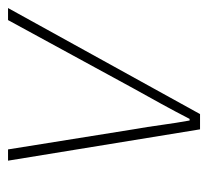

<svg xmlns="http://www.w3.org/2000/svg" viewBox="-40 -478 518 478"><g transform="rotate(-90 219.0 -239.0)"><path d="M136 0 58 -478H86L136 -166Q142 -132 147 -95.5Q152 -59 158 -26H162Q180 -61 199.5 -96.5Q219 -132 238 -166L408 -478H438L174 0Z"/></g></svg>

Font: Source Sans 3 ExtraLight
Style: Italic
Weight: 250
Italic angle: -11°
Designer: Paul D. Hunt
Foundry: Adobe
Version: Version 3.046;hotconv 1.0.118;makeotfexe 2.5.65603